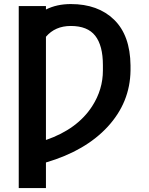

<svg xmlns="http://www.w3.org/2000/svg" viewBox="-20 -742 749 965"><path d="M210.9 203.1H74.2V-711.6H210.9V-694.2Q265.6 -721.6 335.9 -721.6Q472.7 -721.6 553.3 -643.1Q634.2 -564.6 636 -413.4V-387.8Q633.9 -227.3 521.3 -105.1Q409.4 16.3 210.9 74.6ZM210.9 -38.4Q369 -93 443.2 -208.1Q497.2 -291.9 497.2 -387.8V-414.8Q497.2 -513.1 458.6 -562.3Q420.1 -611.5 335.9 -611.5Q257.1 -611.5 210.9 -557.2Z"/></svg>

Font: Linik Sans SemiBold
Style: Regular
Weight: 600
Designer: Fonts by Rasmus Andersson / Changes by Cristiano Sobral with parts from Marc Monis
Foundry: rsms
Version: Version 3.020; ttfautohint (v1.6)